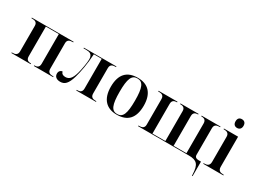

<svg xmlns="http://www.w3.org/2000/svg" viewBox="-53 -1533 3348 2516"><g transform="rotate(30 1621.5 -275.0)"><path d="M19 0H311V-10H309C275 -10 237 -18 237 -76V-526H433V-76C433 -18 394 -10 361 -10H359V0H651V-10H638C604 -10 563 -18 563 -76V-463C563 -518 604 -526 638 -526H651V-536H19V-526H32C66 -526 107 -518 107 -462V-76C107 -18 66 -10 32 -10H19Z M759 7C827 7 868 -32 904 -155C929 -244 955 -374 963 -526H1082V-76C1082 -18 1043 -10 1010 -10H1001V0H1299V-10H1287C1252 -10 1212 -18 1212 -76V-460C1212 -518 1252 -526 1287 -526H1299V-536H807V-526H850C894 -526 944 -517 944 -438C944 -388 923 -273 908 -218C879 -112 841 -81 786 -81C750 -81 727 -97 721 -126C693 -125 670 -102 670 -67C670 -21 703 7 759 7Z M1616 10C1781 10 1867 -82 1867 -270C1867 -457 1773 -548 1619 -548C1454 -548 1368 -457 1368 -270C1368 -82 1462 10 1616 10ZM1618 0C1532 0 1501 -72 1501 -270C1501 -466 1532 -538 1617 -538C1703 -538 1734 -466 1734 -270C1734 -72 1703 0 1618 0Z M2871 186 2872 210H2882V-10H2846C2813 -10 2787 -23 2787 -58V-460C2787 -518 2827 -526 2862 -526H2874V-536H2588V-526H2590C2623 -526 2662 -518 2662 -460V-10H2468V-460C2468 -518 2506 -526 2540 -526H2542V-536H2268V-526H2271C2304 -526 2343 -518 2343 -463V-10H2148V-460C2148 -518 2187 -526 2221 -526H2223V-536H1936V-526H1949C1983 -526 2024 -518 2024 -460V-74C2024 -18 1983 -10 1949 -10H1936V0H2704C2827 0 2865 44 2871 186Z M3070 -628C3103 -628 3131 -648 3131 -694C3131 -742 3103 -760 3070 -760C3036 -760 3010 -742 3010 -694C3010 -648 3036 -628 3070 -628ZM2922 0H3227V-10H3215C3175 -10 3140 -24 3140 -81V-536H2926V-526H2935C2974 -526 3010 -513 3010 -459V-80C3010 -23 2975 -10 2935 -10H2922Z"/></g></svg>

Font: Noto Serif Display SemiBold
Style: Regular
Weight: 600
Designer: Monotype Design Team
Foundry: Monotype Imaging Inc.
Version: Version 2.009